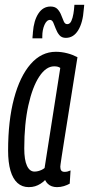

<svg xmlns="http://www.w3.org/2000/svg" viewBox="-20 -759 366 789"><path d="M214.1 10Q202.4 10 192.9 6.5Q183.5 3.1 176.6 -3.5Q169.7 -10 165.3 -19.1Q156.7 -10.3 146.3 -3.8Q135.9 2.8 124.2 6.4Q112.5 10 98 10Q70.8 10 51.8 -7.1Q32.8 -24.2 23 -57.9Q13.3 -91.6 13.3 -140.3Q13.3 -263.2 37.6 -354.3Q61.9 -445.5 106 -495.9Q150.2 -546.2 209.4 -546.2Q221.6 -546.2 233.4 -544.6Q245.2 -543 256.7 -540Q268.2 -537.1 278.4 -533Q288.6 -528.9 298.3 -524Q278.2 -398.5 265.3 -316.7Q252.3 -235 244.6 -186.8Q236.9 -138.6 233.4 -115.1Q229.8 -91.5 228.8 -83.6Q227.8 -75.7 227.8 -73.7Q227.8 -63.3 231.9 -58Q236 -52.8 245.7 -52.8Q251.9 -52.8 257.5 -54.2Q263.1 -55.6 269.9 -58.6L266.5 -4.3Q256.3 1.5 242.6 5.8Q228.9 10 214.1 10ZM163.2 -68.6 227.7 -479.9Q222.3 -483.7 216.5 -485Q210.7 -486.4 202.5 -486.4Q169.1 -486.4 141.2 -444.1Q113.3 -401.7 96.5 -325.8Q79.7 -249.8 79.7 -149.1Q79.7 -101.8 90.8 -77.9Q101.9 -53.9 121.8 -53.9Q129.3 -53.9 136.6 -55.8Q144 -57.6 151 -60.9Q158 -64.2 163.2 -68.6ZM113.4 -601.5Q113.4 -604.8 113.7 -607.8Q114 -610.9 114.3 -613.9Q114.6 -617 114.9 -620.2Q115.2 -623.4 115.2 -625.7Q118.9 -674.5 137.8 -703.4Q156.6 -732.2 187.8 -732.2Q206.4 -732.2 216.4 -721.5Q226.4 -710.8 231.9 -696Q237.3 -681.2 242.3 -670.5Q247.2 -659.8 256.1 -659.8Q267.4 -659.8 273.2 -672.8Q279 -685.8 281.7 -702.6Q284.4 -719.5 285 -730.6Q285 -731.4 285.4 -734.6Q285.7 -737.8 285.7 -739.2H326.1Q325.5 -734.5 325.2 -729.8Q324.8 -725.1 324.2 -720Q320.5 -666.1 301.4 -634.8Q282.2 -603.4 250.6 -603.4Q233.4 -603.4 224.1 -614.6Q214.8 -625.8 209.4 -640.3Q204.1 -654.7 199.1 -666Q194.1 -677.2 185.4 -677.2Q171.7 -677.2 162.7 -656.6Q153.8 -636.1 153.8 -609.7Q153.8 -609.3 153.8 -608.1Q153.8 -606.9 153.8 -605.6Q153.8 -604.3 153.8 -603.1Q153.8 -601.9 153.8 -601.5Z"/></svg>

Font: Georama
Style: Italic
Weight: 400
Width: 2
Italic angle: -9°
Designer: Jean-Baptiste Levee
Foundry: Production Type
Version: Version 1.000